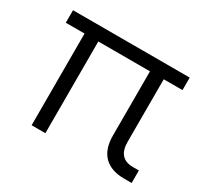

<svg xmlns="http://www.w3.org/2000/svg" viewBox="-111 -649 842 798"><g transform="rotate(30 310.0 -250.0)"><path d="M564 0Q501 0 467.5 -33.5Q434 -67 434 -132V-440H186V0H120V-440H30V-500H590V-440H500V-140Q500 -60 572 -60H600V0H564Z"/></g></svg>

Font: PT Root UI Web
Style: Regular
Weight: 400
Designer: Vitaly Kuzmin
Foundry: ParaType Ltd.
Version: Version 1.000W